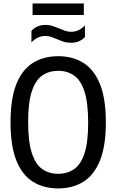

<svg xmlns="http://www.w3.org/2000/svg" viewBox="-20 -1072 668 1102"><path d="M314 9.5Q231.5 9.5 170 -28.2Q108.5 -66 74.5 -149.2Q40.5 -232.5 40.5 -370Q40.5 -507.5 74.5 -590.8Q108.5 -674 170 -711.8Q231.5 -749.5 314 -749.5Q396 -749.5 457.5 -711.8Q519 -674 553.2 -590.8Q587.5 -507.5 587.5 -370Q587.5 -232.5 553.2 -149.2Q519 -66 457.5 -28.2Q396 9.5 314 9.5ZM314 -74.5Q366.5 -74.5 405.2 -101.2Q444 -128 465 -191.8Q486 -255.5 486 -367Q486 -481.5 465 -546.5Q444 -611.5 405.2 -638.5Q366.5 -665.5 314 -665.5Q261 -665.5 222.5 -638.8Q184 -612 162.8 -548.2Q141.5 -484.5 141.5 -373Q141.5 -258.5 162.8 -193.5Q184 -128.5 222.5 -101.5Q261 -74.5 314 -74.5ZM386.5 -826.5Q364 -826.5 344.2 -833Q324.5 -839.5 306.5 -847.5Q290 -854.5 274 -860Q258 -865.5 241 -865.5Q216 -865.5 197.2 -856.2Q178.5 -847 160.5 -829V-895Q191 -929 241.5 -929Q264 -929 283.8 -922.2Q303.5 -915.5 321.5 -908Q338 -901 354 -895.2Q370 -889.5 387 -889.5Q412 -889.5 430.8 -898.8Q449.5 -908 467.5 -926V-860Q437.5 -826.5 386.5 -826.5ZM167 -986V-1052H461V-986Z"/></svg>

Font: Encode Sans Cnd Md
Style: Regular
Weight: 500
Width: 3
Designer: Multiple Designers
Foundry: Impallari Type
Version: Version 3.002; ttfautohint (v1.8.3) -l 8 -r 50 -G 200 -x 14 